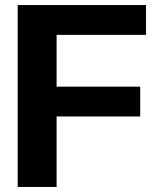

<svg xmlns="http://www.w3.org/2000/svg" viewBox="-20 -740 630 760"><path d="M50 0V-720H558V-602H204V-397H535V-279H204V0Z"/></svg>

Font: Instrument Sans
Style: Bold
Weight: 700
Designer: Rodrigo Fuenzalida
Foundry: fragTYPE
Version: Version 1.000; ttfautohint (v1.8.4.7-5d5b);gftools[0.9.28]